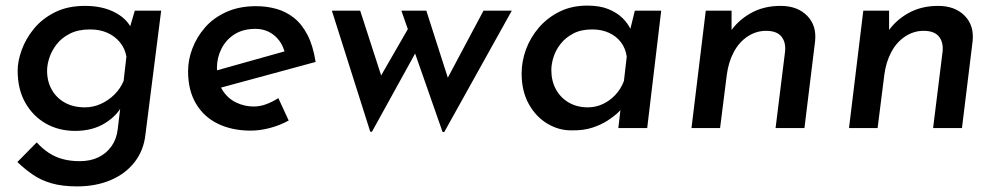

<svg xmlns="http://www.w3.org/2000/svg" viewBox="-20 -457 3557 685"><path d="M255 208Q202 208 164 197Q126 186 97 166Q68 146 42 121L111 51Q131 73 153.5 88Q176 103 203.5 110.5Q231 118 264 118Q303 118 331.5 104Q360 90 378 64.5Q396 39 400 4L413 -104L419 -86Q399 -45 354.5 -17.5Q310 10 248 10Q190 10 144 -16Q98 -42 70.5 -90Q43 -138 43 -205Q43 -239 57.5 -279Q72 -319 101 -354.5Q130 -390 175.5 -413Q221 -436 283 -436Q344 -436 387.5 -414Q431 -392 448 -357L437 -338L461 -419H555L499 22Q493 79 460.5 121Q428 163 375 185.5Q322 208 255 208ZM301 -352Q259 -352 229.5 -337Q200 -322 182.5 -299.5Q165 -277 156.5 -252Q148 -227 148 -205Q148 -166 165 -136.5Q182 -107 212 -90.5Q242 -74 283 -74Q312 -74 339 -86Q366 -98 387.5 -119Q409 -140 421 -168L431 -255Q426 -284 408 -306Q390 -328 363 -340Q336 -352 301 -352Z M885 -77Q908 -77 930.5 -85.5Q953 -94 973 -107L1010 -27Q979 -10 943.5 -0.5Q908 9 874 9Q808 9 757.5 -15.5Q707 -40 679 -87.5Q651 -135 651 -203Q651 -244 666.5 -284.5Q682 -325 711.5 -359Q741 -393 787 -414Q833 -435 894 -435Q931 -435 965.5 -425.5Q1000 -416 1028.5 -393.5Q1057 -371 1077 -332.5Q1097 -294 1106 -236L752 -140L736 -201L1032 -284L996 -270Q986 -308 958 -331Q930 -354 891 -354Q847 -354 816.5 -334.5Q786 -315 770 -283Q754 -251 754 -215Q754 -167 773 -136.5Q792 -106 822 -91.5Q852 -77 885 -77Z M1559 14 1461 -266 1307 13H1301L1164 -419H1265L1354 -144L1318 -150L1435 -353L1412 -419H1501L1585 -157L1565 -156L1705 -419H1806L1565 14Z M2020 8Q1975 9 1933.5 -15.5Q1892 -40 1866.5 -86Q1841 -132 1841 -195Q1841 -238 1856.5 -280.5Q1872 -323 1902.5 -358.5Q1933 -394 1976.5 -415.5Q2020 -437 2075 -437Q2120 -437 2150.5 -424.5Q2181 -412 2201 -392.5Q2221 -373 2232 -348L2223 -330L2245 -419H2339L2289 0H2186L2198 -103L2206 -77Q2200 -70 2185.5 -56Q2171 -42 2148 -27Q2125 -12 2093 -1.5Q2061 9 2020 8ZM2077 -74Q2105 -74 2130 -85.5Q2155 -97 2175 -118Q2195 -139 2206 -168L2216 -255Q2212 -284 2195.5 -306Q2179 -328 2152.5 -340Q2126 -352 2093 -352Q2053 -352 2025.5 -337.5Q1998 -323 1980.5 -301Q1963 -279 1955 -254Q1947 -229 1947 -207Q1947 -168 1963.5 -138Q1980 -108 2009.5 -91Q2039 -74 2077 -74Z M2590 -419V-326L2583 -340Q2611 -383 2657.5 -409.5Q2704 -436 2765 -436Q2825 -436 2859.5 -401Q2894 -366 2888 -310L2850 0H2747L2781 -274Q2784 -307 2767.5 -327Q2751 -347 2713 -347Q2678 -347 2647.5 -327Q2617 -307 2598 -271.5Q2579 -236 2573 -190L2549 0H2447L2498 -419Z M3152 -419V-326L3145 -340Q3173 -383 3219.5 -409.5Q3266 -436 3327 -436Q3387 -436 3421.5 -401Q3456 -366 3450 -310L3412 0H3309L3343 -274Q3346 -307 3329.5 -327Q3313 -347 3275 -347Q3240 -347 3209.5 -327Q3179 -307 3160 -271.5Q3141 -236 3135 -190L3111 0H3009L3060 -419Z"/></svg>

Font: Josefin Sans Thin Medium
Style: Italic
Weight: 500
Italic angle: -7°
Version: Version 2.000